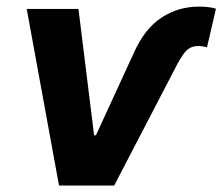

<svg xmlns="http://www.w3.org/2000/svg" viewBox="-20 -573 687 593"><path d="M62.5 -545.5H222.3L270.6 -155.2H276.3L392.8 -408.4Q426.5 -484.7 478.9 -518.6Q531.2 -552.6 594.5 -552.6Q626.1 -552.6 647 -546.2L619.3 -426.8Q605.5 -430.8 592.3 -430.8Q568.5 -430.8 553.8 -414.8Q539.1 -398.8 518.8 -358L332.7 0H162.3Z"/></svg>

Font: Karasuma Gothic
Style: Bold Italic
Weight: 700
Italic angle: 9.39998°
Designer: Rasmus Andersson / Ryoko Nishizuka
Foundry: Genbu
Version: Version 1.00